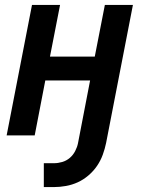

<svg xmlns="http://www.w3.org/2000/svg" viewBox="-20 -550 590 780"><path d="M158 210V113H200Q216 113 233 108Q250 103 263.5 91.5Q277 80 285.5 63.5Q294 47 297 31L346 -223H164L121 0H7L110 -530H224L183 -320H365L406 -530H520L411 31Q406 55 397.5 78.5Q389 102 374.5 123.5Q360 145 339.5 162.5Q319 180 296 190.5Q273 201 248 205.5Q223 210 199 210Z"/></svg>

Font: Lode
Style: Bold Italic
Weight: 700
Italic angle: -11°
Monospace: yes
Designer: Belleve Invis
Foundry: Belleve Invis
Version: Version 29.2.0; ttfautohint (v1.8.3)